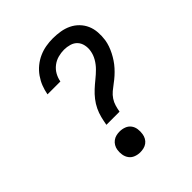

<svg xmlns="http://www.w3.org/2000/svg" viewBox="-206 -873 1012 1012"><g transform="rotate(-45 300.0 -367.5)"><path d="M231 -221Q235 -245 241 -269Q247 -293 258 -316Q269 -339 285 -359.5Q301 -380 320 -397.5Q339 -415 359.5 -431.5Q380 -448 398.5 -466.5Q417 -485 430 -507.5Q443 -530 447 -554Q451 -575 446.5 -596.5Q442 -618 428.5 -632.5Q415 -647 394.5 -653Q374 -659 353 -659Q331 -659 308.5 -653Q286 -647 267 -632.5Q248 -618 236.5 -597.5Q225 -577 221 -554H125Q130 -581 139.5 -605.5Q149 -630 165 -653Q181 -676 203 -694Q225 -712 250 -723Q275 -734 301 -738.5Q327 -743 353 -743Q381 -743 408.5 -738.5Q436 -734 460 -722.5Q484 -711 502.5 -692Q521 -673 531.5 -649Q542 -625 544 -597Q546 -569 542 -541Q539 -522 532.5 -503.5Q526 -485 517 -467.5Q508 -450 497 -433.5Q486 -417 472.5 -402Q459 -387 444 -373.5Q429 -360 412.5 -348Q396 -336 380.5 -323Q365 -310 354 -293.5Q343 -277 337.5 -258Q332 -239 329 -221ZM255 8Q237 8 220 1.5Q203 -5 192.5 -19Q182 -33 179 -51.5Q176 -70 179 -88Q181 -101 188 -113Q195 -125 206 -133Q217 -141 229.5 -144Q242 -147 255 -147Q274 -147 291 -140.5Q308 -134 318.5 -120Q329 -106 331.5 -87.5Q334 -69 331 -51Q329 -38 322.5 -26Q316 -14 305 -6Q294 2 281 5Q268 8 255 8Z"/></g></svg>

Font: Iosevka Etoile Medium Oblique
Style: Regular
Weight: 500
Italic angle: -9°
Designer: Belleve Invis
Foundry: Belleve Invis
Version: Version 15.5.2; ttfautohint (v1.8.4)